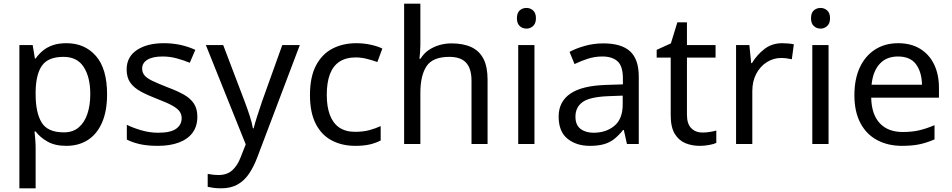

<svg xmlns="http://www.w3.org/2000/svg" viewBox="-20 -780 5157 1040"><path d="M340 -546Q439 -546 499.5 -477Q560 -408 560 -269Q560 -178 532.5 -115.5Q505 -53 455.5 -21.5Q406 10 339 10Q277 10 236.5 -13.5Q196 -37 173 -68H167Q169 -51 171 -25Q173 1 173 20V240H85V-536H157L169 -463H173Q189 -486 211.5 -505Q234 -524 265.5 -535Q297 -546 340 -546ZM324 -472Q242 -472 208.5 -426Q175 -380 173 -286V-269Q173 -170 205.5 -116.5Q238 -63 326 -63Q375 -63 406.5 -90Q438 -117 453.5 -163.5Q469 -210 469 -270Q469 -362 433.5 -417Q398 -472 324 -472Z M1049 -148Q1049 -96 1023 -61Q997 -26 949 -8Q901 10 835 10Q779 10 738.5 1Q698 -8 667 -24V-104Q699 -88 744.5 -74.5Q790 -61 837 -61Q904 -61 934 -82.5Q964 -104 964 -140Q964 -160 953 -176Q942 -192 913.5 -208Q885 -224 832 -244Q780 -264 743 -284Q706 -304 686 -332Q666 -360 666 -404Q666 -472 721.5 -509Q777 -546 867 -546Q916 -546 958.5 -536.5Q1001 -527 1038 -510L1008 -440Q974 -454 937 -464Q900 -474 861 -474Q807 -474 778.5 -456.5Q750 -439 750 -409Q750 -387 763 -371.5Q776 -356 806.5 -341.5Q837 -327 888 -307Q939 -288 975 -268Q1011 -248 1030 -219.5Q1049 -191 1049 -148Z M1095 -536H1189L1305 -231Q1320 -191 1332 -154.5Q1344 -118 1350 -85H1354Q1360 -110 1373 -150.5Q1386 -191 1400 -232L1509 -536H1604L1373 74Q1354 124 1328.5 161.5Q1303 199 1266.5 219.5Q1230 240 1178 240Q1154 240 1136 237.5Q1118 235 1105 232V162Q1116 164 1131.5 166Q1147 168 1164 168Q1210 168 1238.5 142Q1267 116 1283 73L1311 2Z M1904 10Q1833 10 1777.5 -19Q1722 -48 1690.5 -109Q1659 -170 1659 -265Q1659 -364 1692 -426Q1725 -488 1781.5 -517Q1838 -546 1910 -546Q1951 -546 1989 -537.5Q2027 -529 2051 -517L2024 -444Q2000 -453 1968 -461Q1936 -469 1908 -469Q1854 -469 1819 -446Q1784 -423 1767 -378Q1750 -333 1750 -266Q1750 -202 1767 -157Q1784 -112 1818 -89Q1852 -66 1903 -66Q1947 -66 1980.5 -75Q2014 -84 2042 -97V-19Q2015 -5 1982.5 2.5Q1950 10 1904 10Z M2257 -537Q2257 -518 2255.5 -498Q2254 -478 2252 -462H2258Q2275 -490 2301 -508Q2327 -526 2359 -535.5Q2391 -545 2425 -545Q2490 -545 2533.5 -524.5Q2577 -504 2599 -461Q2621 -418 2621 -349V0H2534V-343Q2534 -408 2505 -440Q2476 -472 2414 -472Q2324 -472 2290.5 -421.5Q2257 -371 2257 -277V0H2169V-760H2257Z M2875 -536V0H2787V-536ZM2832 -737Q2852 -737 2867.5 -723.5Q2883 -710 2883 -681Q2883 -653 2867.5 -639Q2852 -625 2832 -625Q2810 -625 2795 -639Q2780 -653 2780 -681Q2780 -710 2795 -723.5Q2810 -737 2832 -737Z M3248 -545Q3346 -545 3393 -502Q3440 -459 3440 -365V0H3376L3359 -76H3355Q3332 -47 3307.5 -27.5Q3283 -8 3251.5 1Q3220 10 3175 10Q3102 10 3054 -28.5Q3006 -67 3006 -149Q3006 -229 3069 -272.5Q3132 -316 3263 -320L3354 -323V-355Q3354 -422 3325 -448Q3296 -474 3243 -474Q3201 -474 3163 -461.5Q3125 -449 3092 -433L3065 -499Q3100 -518 3148 -531.5Q3196 -545 3248 -545ZM3274 -259Q3174 -255 3135.5 -227Q3097 -199 3097 -148Q3097 -103 3124.5 -82Q3152 -61 3195 -61Q3263 -61 3308 -98.5Q3353 -136 3353 -214V-262Z M3785 -62Q3805 -62 3826 -65.5Q3847 -69 3860 -73V-6Q3846 1 3820 5.5Q3794 10 3770 10Q3728 10 3692.5 -4.5Q3657 -19 3635 -55Q3613 -91 3613 -156V-468H3537V-510L3614 -545L3649 -659H3701V-536H3856V-468H3701V-158Q3701 -109 3724.5 -85.5Q3748 -62 3785 -62Z M4217 -546Q4232 -546 4249.5 -544.5Q4267 -543 4280 -540L4269 -459Q4256 -462 4240.5 -464Q4225 -466 4211 -466Q4170 -466 4134 -443.5Q4098 -421 4076.5 -380.5Q4055 -340 4055 -286V0H3967V-536H4039L4049 -438H4053Q4079 -482 4120 -514Q4161 -546 4217 -546Z M4468 -536V0H4380V-536ZM4425 -737Q4445 -737 4460.5 -723.5Q4476 -710 4476 -681Q4476 -653 4460.5 -639Q4445 -625 4425 -625Q4403 -625 4388 -639Q4373 -653 4373 -681Q4373 -710 4388 -723.5Q4403 -737 4425 -737Z M4845 -546Q4914 -546 4963.5 -516Q5013 -486 5039.5 -431.5Q5066 -377 5066 -304V-251H4699Q4701 -160 4745.5 -112.5Q4790 -65 4870 -65Q4921 -65 4960.5 -74.5Q5000 -84 5042 -102V-25Q5001 -7 4961 1.5Q4921 10 4866 10Q4790 10 4731.5 -21Q4673 -52 4640.5 -113.5Q4608 -175 4608 -264Q4608 -352 4637.5 -415Q4667 -478 4720.5 -512Q4774 -546 4845 -546ZM4844 -474Q4781 -474 4744.5 -433.5Q4708 -393 4701 -321H4974Q4973 -389 4942 -431.5Q4911 -474 4844 -474Z"/></svg>

Font: Noto Sans Cherokee
Style: Regular
Weight: 400
Designer: Monotype Design Team
Foundry: Monotype Imaging Inc.
Version: Version 2.001